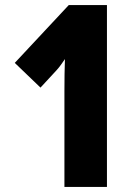

<svg xmlns="http://www.w3.org/2000/svg" viewBox="-20 -734 535 754"><path d="M400 0H233V-376Q233 -411 233.5 -442.5Q234 -474 235 -502Q228 -492 220 -480.5Q212 -469 201 -457L139 -390L38 -487L250 -714H400Z"/></svg>

Font: Noto Sans Lao UI ExtCond Blk
Style: Regular
Weight: 900
Width: 2
Designer: Monotype Design Team
Foundry: Monotype Imaging Inc.
Version: Version 2.000; ttfautohint (v1.8.4.7-5d5b)